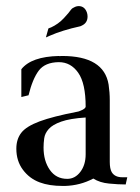

<svg xmlns="http://www.w3.org/2000/svg" viewBox="-20 -611 465 637"><path d="M195.8 5.9H188Q143.1 5.9 111.8 -5.9Q77.6 -18.6 55.9 -47.9Q34.2 -77.1 34.2 -117.7Q34.2 -149.4 50.8 -170.7Q67.4 -191.9 111.3 -208.3Q155.3 -224.6 235.8 -240.2Q240.7 -240.7 247.1 -243.7Q263.2 -250 264.2 -256.8Q264.2 -334.5 239.5 -369.6Q214.8 -404.8 175.3 -404.8Q129.4 -404.3 108.6 -376.7Q87.9 -349.1 74.7 -294.9L50.8 -289.1V-381.3Q84 -423.3 175.8 -425.3V-424.8L186 -425.3Q324.7 -425.3 340.3 -330.6Q344.2 -304.7 344.2 -278.3V-73.7Q344.2 -51.3 350.6 -40Q360.8 -22.9 385.7 -22.9H402.3L397 1Q372.1 1 341.6 -2Q311 -4.9 289.6 -18.6Q246.1 4.4 195.8 5.9ZM203.1 -17.6Q229 -17.6 246.6 -40.8Q264.2 -64 264.2 -99.1V-221.2Q211.9 -217.8 183.1 -207.5Q154.3 -197.3 141.6 -182.9Q128.9 -168.5 126.7 -152.3Q124.5 -136.2 124.5 -121.6Q124.5 -77.1 145.3 -47.4Q166 -17.6 203.1 -17.6ZM132.3 -486.8 140.6 -516.6Q146.5 -519 147 -519.3Q147.5 -519.5 148.4 -519.5Q173.8 -531.2 192.1 -551Q210.4 -570.8 215.3 -578.6Q216.3 -579.1 216.3 -579.6Q219.2 -584 229.5 -588.4Q235.4 -590.8 240.7 -590.8Q261.2 -590.8 268.6 -568.8Q270.5 -562.5 270.5 -556.2Q270.5 -534.7 251 -525.9L246.6 -523.9Q186.5 -510.7 144.5 -492.2Z"/></svg>

Font: Quaaykop
Style: Regular
Weight: 400
Designer: Tup Wanders
Foundry: Free font, DO NOT SELL
Version: Version 1.00;July 31, 2023;FontCreator 11.5.0.2430 64-bit